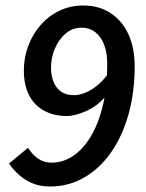

<svg xmlns="http://www.w3.org/2000/svg" viewBox="-20 -668 534 700"><path d="M162 12Q125 12 96.5 -0.5Q68 -13 47 -32.5Q26 -52 13 -72L82 -129Q98 -104 119 -89.5Q140 -75 169 -75Q210 -75 246.5 -99.5Q283 -124 311 -170.5Q339 -217 355 -283.5Q371 -350 371 -435Q371 -476 359.5 -505.5Q348 -535 327 -551Q306 -567 278 -567Q244 -567 219 -545.5Q194 -524 180 -490.5Q166 -457 166 -423Q166 -376 187.5 -348.5Q209 -321 250 -321Q266 -321 286 -328Q306 -335 329 -352Q352 -369 375 -400L365 -317Q336 -282 295 -263.5Q254 -245 223 -245Q177 -245 141.5 -264Q106 -283 86.5 -320Q67 -357 67 -411Q67 -458 83 -500.5Q99 -543 128 -576.5Q157 -610 197 -629Q237 -648 283 -648Q341 -648 383.5 -620Q426 -592 448.5 -542.5Q471 -493 471 -427Q471 -330 448 -249.5Q425 -169 383.5 -110.5Q342 -52 285.5 -20Q229 12 162 12Z"/></svg>

Font: Source Sans 3 ExtraLight SemiBold
Style: Italic
Weight: 600
Italic angle: -11°
Version: Version 3.052;hotconv 1.1.0;makeotfexe 2.6.0